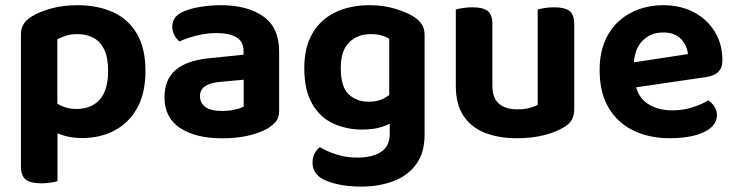

<svg xmlns="http://www.w3.org/2000/svg" viewBox="-20 -512 2808 732"><path d="M292.5 14.3Q362.4 14.3 417 -14.7Q471.7 -43.6 503.1 -100.4Q534.6 -157.3 534.6 -241.2Q534.6 -328.9 501.5 -384.4Q468.3 -439.8 409.9 -466Q351.4 -492.2 275.5 -492.2Q220.3 -492.2 175.2 -479.7Q130.1 -467.2 100.4 -448.9Q79.8 -435.9 69.8 -419.9Q59.8 -403.9 59.8 -379.3V-52.6H198.6V-362.2Q212.6 -369.9 231.7 -375.9Q250.7 -381.9 275.5 -381.9Q310.6 -381.9 336.8 -367.6Q363.1 -353.2 377.7 -322.6Q392.2 -292.1 392.2 -241.2Q392.2 -168.4 360.3 -132.5Q328.4 -96.6 271.6 -96.6Q238.5 -96.6 213.6 -108.7Q188.7 -120.9 170.7 -136V-17.1Q192.3 -4.7 223.2 4.8Q254.1 14.3 292.5 14.3ZM199.2 -88.9 59.8 -89.5V121.6Q59.8 158.4 78.4 172.7Q97 187 136.5 187Q156.4 187 173.3 184.2Q190.3 181.3 199.2 178.7Z M827.2 -89Q852.7 -89 875.6 -94.2Q898.5 -99.4 909.1 -106V-208.1L819.5 -199.8Q783.3 -197.1 762.9 -184Q742.5 -171 742.5 -145.5Q742.5 -119.7 762.8 -104.3Q783.1 -89 827.2 -89ZM821.6 -492.2Q923.1 -492.2 983.7 -449.5Q1044.2 -406.9 1044.2 -316.3V-87.9Q1044.2 -63.2 1031.8 -48.4Q1019.3 -33.6 1000.3 -22.3Q971.1 -5.4 927.1 5Q883.1 15.3 827.2 15.3Q725.9 15.3 666.5 -24Q607.1 -63.3 607.1 -141.2Q607.1 -208.9 649.3 -245Q691.5 -281.2 773.7 -289.5L908.5 -303.5V-317.6Q908.5 -353.8 881.5 -369.8Q854.4 -385.9 805.4 -385.9Q767 -385.9 730.2 -376.5Q693.4 -367.2 664.4 -354.2Q653.1 -362.5 644.9 -377.9Q636.8 -393.4 636.8 -410Q636.8 -450.5 680.3 -468.4Q708.6 -480.5 746.7 -486.3Q784.9 -492.2 821.6 -492.2Z M1360.8 -18Q1301.4 -18 1251.1 -40.8Q1200.8 -63.6 1170.5 -115.6Q1140.1 -167.6 1140.1 -252.9Q1140.1 -331.6 1171.3 -384.9Q1202.4 -438.2 1258.7 -465.2Q1315 -492.2 1389.3 -492.2Q1442.5 -492.2 1487.6 -478.3Q1532.7 -464.5 1558.7 -447.5Q1577 -435.6 1587.9 -419.4Q1598.7 -403.3 1598.7 -379.4V-66.4H1463.9V-364.5Q1451.5 -371.5 1434.9 -376.7Q1418.3 -381.9 1393.9 -381.9Q1342.7 -381.9 1311 -350.5Q1279.2 -319.1 1279.2 -252.6Q1279.2 -180.4 1309.5 -152.3Q1339.8 -124.2 1384.9 -124.2Q1419.7 -124.2 1442.1 -136.2Q1464.5 -148.3 1480.5 -163L1485.1 -51.1Q1464.8 -37.7 1434.3 -27.8Q1403.8 -18 1360.8 -18ZM1465.9 -2.2V-97.3H1598.7V2.2Q1598.7 70.8 1566.5 114.5Q1534.4 158.1 1479.6 178.7Q1424.9 199.4 1356.9 199.4Q1304.9 199.4 1265.3 190Q1225.7 180.7 1205.4 167.7Q1171.5 146.1 1171.5 108.2Q1171.5 88.3 1179.9 72.5Q1188.4 56.7 1199.7 49.1Q1226 65.1 1263.2 77Q1300.4 88.8 1341.7 88.8Q1399.5 88.8 1432.7 67.1Q1465.9 45.3 1465.9 -2.2Z M1717.8 -184.8V-259.3H1857.2V-186.2Q1857.2 -138 1882.3 -116.6Q1907.4 -95.2 1952.2 -95.2Q1981 -95.2 2000.4 -100.8Q2019.8 -106.3 2029.9 -112V-259.3H2169.3V-96.5Q2169.3 -72.9 2160.5 -56.4Q2151.7 -40 2130.7 -27.3Q2100.1 -8.4 2054.2 3.3Q2008.2 15 1951.2 15Q1881.3 15 1828.5 -5.8Q1775.7 -26.7 1746.8 -70.8Q1717.8 -114.9 1717.8 -184.8ZM2169.3 -213.3H2029.9V-475.8Q2038.9 -478.5 2056 -481.3Q2073.1 -484.2 2092.6 -484.2Q2133.1 -484.2 2151.2 -470.4Q2169.3 -456.6 2169.3 -418.8ZM1857.2 -213.3H1717.8V-475.8Q1726.8 -478.5 1743.9 -481.3Q1761 -484.2 1780.9 -484.2Q1821 -484.2 1839.1 -470.4Q1857.2 -456.6 1857.2 -418.8Z M2352.8 -171.4 2347.5 -266.8 2602.6 -305.8Q2599.9 -337.7 2576.5 -363Q2553.1 -388.2 2507.6 -388.2Q2460.1 -388.2 2428.8 -355.9Q2397.6 -323.6 2396.3 -263.7L2400.2 -200.8Q2409.2 -143.3 2448.1 -117.3Q2487 -91.3 2542.9 -91.3Q2584.9 -91.3 2621.5 -103.3Q2658.2 -115.3 2680.2 -129.3Q2694.5 -120.4 2703.9 -105.2Q2713.4 -90.1 2713.4 -72.9Q2713.4 -44.6 2689.9 -24.8Q2666.4 -5 2626 5Q2585.5 15 2533.6 15Q2456 15 2395.5 -14Q2335 -43 2300.6 -100.8Q2266.1 -158.6 2266.1 -244.6Q2266.1 -307.5 2285.9 -354.3Q2305.7 -401.1 2339.5 -431.5Q2373.3 -461.8 2416.6 -477Q2459.9 -492.2 2507.3 -492.2Q2574.9 -492.2 2625.6 -465.2Q2676.4 -438.2 2705.2 -391Q2734.1 -343.9 2734.1 -282.5Q2734.1 -252.6 2718.1 -237.5Q2702.2 -222.4 2673.6 -218.4Z"/></svg>

Font: Baloo Tamma 2
Style: Regular
Weight: 400
Designer: Divya Kowshik, Shuchita Grover and Ek Type
Foundry: Ek Type
Version: Version 1.700